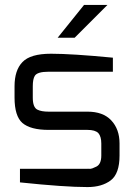

<svg xmlns="http://www.w3.org/2000/svg" viewBox="-20 -754 546 779"><path d="M214 -601 321 -734H416L283 -601ZM39 -358V-404Q39 -469 71 -502Q103 -536 187 -536Q272 -536 438 -520V-463H177Q131 -463 121 -446Q113 -433 113 -404V-358Q113 -318 132 -309Q148 -301 177 -301H335Q398 -301 431 -266Q465 -230 465 -172V-123Q465 -49 429 -22Q393 5 335 5Q242 5 61 -14V-69H335Q335 -70 341 -69Q346 -68 355 -71Q363 -74 371 -78Q391 -88 391 -123V-172Q391 -200 379 -214Q366 -227 335 -227H177Q104 -227 71 -255Q39 -283 39 -358Z"/></svg>

Font: Mina
Style: Regular
Weight: 400
Version: Version 1.000